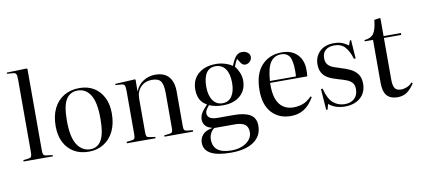

<svg xmlns="http://www.w3.org/2000/svg" viewBox="-84 -1076 3554 1615"><g transform="rotate(-10 1693.0 -268.0)"><path d="M43 0V-12L86 -17Q106 -19 111.5 -29.5Q117 -40 117 -68V-688Q117 -722 110.5 -734Q104 -746 83 -747L33 -751L34 -761L203 -766L210 -761V-64Q210 -40 215.5 -29.5Q221 -19 242 -17L293 -11V0Z M598 14Q526 14 472.5 -17.5Q419 -49 389.5 -107Q360 -165 360 -245Q360 -333 391 -396Q422 -459 478.5 -493Q535 -527 612 -527Q682 -527 734 -495.5Q786 -464 815 -406.5Q844 -349 844 -270Q844 -183 813.5 -119.5Q783 -56 727.5 -21Q672 14 598 14ZM615 -4Q677 -4 709.5 -59.5Q742 -115 742 -245Q742 -383 702.5 -446Q663 -509 593 -509Q529 -509 495 -456Q461 -403 461 -274Q461 -132 503.5 -68Q546 -4 615 -4Z M925 0V-12L973 -18Q989 -20 994 -30Q999 -40 999 -66V-433Q999 -468 993 -481Q987 -494 965 -495L915 -499L916 -509L1085 -518L1090 -513L1089 -415H1090Q1113 -471 1159.5 -499Q1206 -527 1259 -527Q1335 -527 1374 -483Q1413 -439 1413 -356V-58Q1413 -36 1419 -27.5Q1425 -19 1444 -17L1491 -12V0H1246V-11L1290 -16Q1309 -18 1314.5 -27Q1320 -36 1320 -58V-360Q1320 -431 1300 -460Q1280 -489 1223 -489Q1167 -489 1129.5 -451.5Q1092 -414 1092 -351V-62Q1092 -40 1097 -30.5Q1102 -21 1117 -19L1170 -11V0Z M1775 230Q1546 230 1546 106Q1546 68 1571 38.5Q1596 9 1651 -1V-5Q1615 -13 1597 -35Q1579 -57 1579 -87Q1579 -114 1592.5 -138.5Q1606 -163 1644 -203V-206Q1570 -244 1570 -346Q1570 -429 1626.5 -478Q1683 -527 1777 -527Q1816 -527 1852.5 -516Q1889 -505 1917 -486Q1934 -532 1955.5 -560Q1977 -588 2011 -588Q2040 -588 2059 -573Q2078 -558 2078 -535Q2078 -513 2061 -496Q2044 -479 2021 -479Q2008 -479 1998.5 -486Q1989 -493 1981 -506L1961 -539Q1945 -514 1932 -476Q1951 -454 1965.5 -420Q1980 -386 1980 -351Q1980 -269 1925 -221.5Q1870 -174 1778 -174Q1741 -174 1712.5 -180Q1684 -186 1661 -196Q1642 -174 1634.5 -160.5Q1627 -147 1627 -133Q1627 -78 1715 -78H1853Q1945 -78 1992.5 -49Q2040 -20 2040 46Q2040 133 1970.5 181.5Q1901 230 1775 230ZM1776 -192Q1829 -192 1857 -233.5Q1885 -275 1885 -348Q1885 -425 1855 -467Q1825 -509 1770 -509Q1718 -509 1691.5 -468.5Q1665 -428 1665 -351Q1665 -278 1695 -235Q1725 -192 1776 -192ZM1783 212Q1833 212 1873 196Q1913 180 1936.5 151.5Q1960 123 1960 87Q1960 41 1932 21Q1904 1 1852 1H1672Q1650 16 1638 40.5Q1626 65 1626 91Q1626 153 1665.5 182.5Q1705 212 1783 212Z M2325 14Q2225 14 2163 -52Q2101 -118 2101 -245Q2101 -382 2166.5 -454.5Q2232 -527 2341 -527Q2424 -527 2472 -478Q2520 -429 2520 -348Q2520 -332 2519.5 -318.5Q2519 -305 2517 -291H2200Q2197 -206 2216.5 -154Q2236 -102 2273 -78Q2310 -54 2357 -54Q2400 -54 2437.5 -67Q2475 -80 2515 -120L2524 -113Q2484 -44 2435.5 -15Q2387 14 2325 14ZM2201 -307H2423Q2424 -316 2424.5 -327.5Q2425 -339 2425 -352Q2425 -443 2402.5 -477.5Q2380 -512 2332 -512Q2274 -512 2241.5 -466.5Q2209 -421 2201 -307Z M2625 14 2612 -166 2626 -167Q2649 -76 2691 -41Q2733 -6 2788 -6Q2842 -6 2872 -35.5Q2902 -65 2902 -114Q2902 -149 2885.5 -168.5Q2869 -188 2839.5 -199.5Q2810 -211 2770 -222Q2746 -229 2719.5 -238.5Q2693 -248 2670 -264.5Q2647 -281 2633 -308Q2619 -335 2619 -376Q2619 -439 2662.5 -483Q2706 -527 2785 -527Q2831 -527 2860.5 -513.5Q2890 -500 2908 -486L2923 -527H2933L2944 -368L2929 -369Q2910 -434 2877 -471Q2844 -508 2785 -508Q2738 -508 2710.5 -484.5Q2683 -461 2683 -417Q2683 -381 2700.5 -361Q2718 -341 2746.5 -330.5Q2775 -320 2808 -310Q2846 -299 2883 -282Q2920 -265 2944.5 -234Q2969 -203 2969 -149Q2969 -74 2919 -30Q2869 14 2786 14Q2748 14 2714 3.5Q2680 -7 2649 -32L2637 14Z M3235 14Q3177 14 3146 -19.5Q3115 -53 3115 -133V-497H3044V-508Q3098 -512 3122.5 -544.5Q3147 -577 3155 -661L3203 -668L3208 -664V-513H3356V-497H3208V-140Q3208 -92 3222.5 -68.5Q3237 -45 3275 -45Q3300 -45 3326 -55.5Q3352 -66 3371 -88L3381 -81Q3352 -35 3318.5 -10.5Q3285 14 3235 14Z"/></g></svg>

Font: Literata 72pt
Style: Regular
Weight: 400
Designer: Latin by Veronika Burian and Jose Scaglione. Greek by Irene Vlachou. Cyrillic by Vera Evstafieva.
Foundry: TypeTogether
Version: Version 3.002